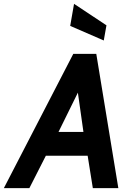

<svg xmlns="http://www.w3.org/2000/svg" viewBox="-63 -981 690 1001"><path d="M-43 0 319 -700H439L554 0H421L394 -169H176L90 0ZM242 -293H372L343 -498ZM478 -770 303 -846 323 -961 492 -849Z"/></svg>

Font: Cabin VF Beta
Style: Italic
Weight: 400
Italic angle: -7°
Designer: Pablo Impallari
Foundry: Pablo Impallari. http://www.impallari.com Igino Marini. http://www.ikern.com
Version: Version 2.300